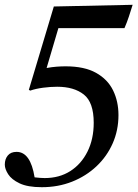

<svg xmlns="http://www.w3.org/2000/svg" viewBox="-36 -640 575 799"><path d="M138 139Q79 139 45.5 123Q12 107 -2 85Q-16 63 -16 45Q-16 22 -3.5 7Q9 -8 33 -8Q91 -8 108 98Q134 101 150 101Q211 101 256.5 72Q302 43 328 -9Q354 -61 354 -129Q354 -214 313 -246.5Q272 -279 202 -279Q174 -279 143.5 -275Q113 -271 90 -263L84 -266L188 -613L516 -620Q509 -597 500.5 -571.5Q492 -546 482 -523H207L158 -357Q180 -361 199.5 -362.5Q219 -364 237 -364Q315 -364 363.5 -337Q412 -310 434.5 -264Q457 -218 457 -161Q457 -98 433 -43.5Q409 11 365.5 52Q322 93 264 116Q206 139 138 139Z"/></svg>

Font: Tiro Telugu
Style: Italic
Weight: 400
Italic angle: -11°
Designer: Telugu: John Hudson & Fiona Ross, assisted by Kaja Sojewska. Latin: John Hudson with Paul Hanslow, assisted by Kaja Soje
Foundry: Tiro Typeworks Ltd.
Version: Version 1.52